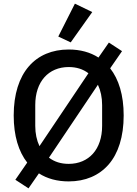

<svg xmlns="http://www.w3.org/2000/svg" viewBox="-20 -981 752 1051"><path d="M356 12C293 12 238 -3 193 -32L136 50L64 3L129 -91C82 -151 55 -237 55 -349C55 -466 85 -557 138 -618C190 -678 265 -710 356 -710C419 -710 474 -695 519 -666L576 -748L648 -701L583 -607C630 -547 657 -461 657 -349C657 -232 627 -141 575 -81C522 -20 447 12 356 12ZM173 -292C173 -250 181 -213 196 -181L464 -580C434 -603 398 -614 356 -614C301 -614 255 -594 223 -558C191 -522 173 -470 173 -406ZM539 -406C539 -448 531 -485 516 -517L248 -118C278 -95 314 -84 356 -84C411 -84 457 -104 489 -140C521 -176 539 -228 539 -292ZM367 -749 299 -781 390 -961 485 -915Z"/></svg>

Font: Plexus Sans Medium
Style: Regular
Weight: 500
Version: Version 2.001;PS 002.001;hotconv 1.0.70;makeotf.lib2.5.58329